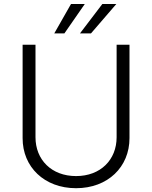

<svg xmlns="http://www.w3.org/2000/svg" viewBox="-20 -958 784 990"><path d="M581.3 -727.3V-250.4C581.3 -134.6 498.9 -50.1 372.2 -50.1C245.4 -50.1 163 -134.6 163 -250.4V-727.3H96.6V-245.7C96.2 -97.3 208.5 12.4 372.2 12.4C536.2 12.4 647.7 -97.3 647.7 -245.7V-727.3ZM392.4 -785.9H449.2L579.9 -937.5H507.8ZM259.9 -785.9H312.1L417.3 -937.5H346.2Z"/></svg>

Font: Karasuma Gothic
Style: Light
Weight: 300
Designer: Rasmus Andersson / Ryoko Nishizuka
Foundry: rsms
Version: Version 1.00